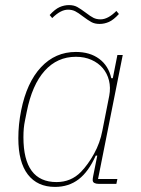

<svg xmlns="http://www.w3.org/2000/svg" viewBox="-20 -722 553 754"><path d="M367 0Q357 0 350.5 -3.5Q344 -7 344 -15Q344 -21 346 -31L362 -111H356Q328 -48 289 -18Q250 12 196 12Q127 12 89.5 -36.5Q52 -85 52 -179Q52 -233 63 -288Q85 -398 141 -458Q197 -518 278 -518Q333 -518 369.5 -491Q406 -464 417 -415H423L441 -506H462L365 -19H441L437 0ZM202 -7Q259 -7 298 -47Q326 -76 349.5 -118.5Q373 -161 382 -209L409 -346Q415 -378 408 -406Q401 -434 383.5 -454.5Q366 -475 339 -487Q312 -499 278 -499Q205 -499 155.5 -444Q106 -389 85 -283L78 -248Q75 -234 73.5 -218.5Q72 -203 72 -183Q72 -7 202 -7ZM371 -628Q352 -628 338.5 -635.5Q325 -643 305 -658Q287 -672 275 -678Q263 -684 247 -684Q218 -684 185 -651L175 -663Q196 -686 214 -694Q232 -702 251 -702Q270 -702 283.5 -694.5Q297 -687 317 -672Q335 -658 347 -652Q359 -646 375 -646Q404 -646 437 -679L447 -667Q426 -644 408 -636Q390 -628 371 -628Z"/></svg>

Font: IBM Plex Sans Cond Thin
Style: Italic
Weight: 100
Width: 3
Italic angle: -11°
Designer: Mike Abbink, Paul van der Laan, Pieter van Rosmalen
Foundry: Bold Monday
Version: Version 1.3